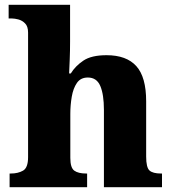

<svg xmlns="http://www.w3.org/2000/svg" viewBox="-20 -780 720 800"><path d="M20 0V-57H25Q55 -57 76 -69Q97 -81 97 -125V-644Q97 -670 84.5 -682.5Q72 -695 56.5 -699Q41 -703 30 -703H16V-760H272V-606Q272 -568 270.5 -531.5Q269 -495 268 -474H275Q294 -505 327.5 -527.5Q361 -550 424 -550Q507 -550 548 -504.5Q589 -459 589 -358V-128Q589 -82 603 -69.5Q617 -57 651 -57H655V0H413V-322Q413 -386 398 -421.5Q383 -457 346 -457Q316 -457 300.5 -434.5Q285 -412 279 -377Q273 -342 273 -305V-122Q273 -81 289.5 -69Q306 -57 339 -57H343V0Z"/></svg>

Font: Noto Serif Lao ExtraBold
Style: Regular
Weight: 800
Designer: Monotype Design Team
Foundry: Monotype Imaging Inc.
Version: Version 2.003; ttfautohint (v1.8.4.7-5d5b)